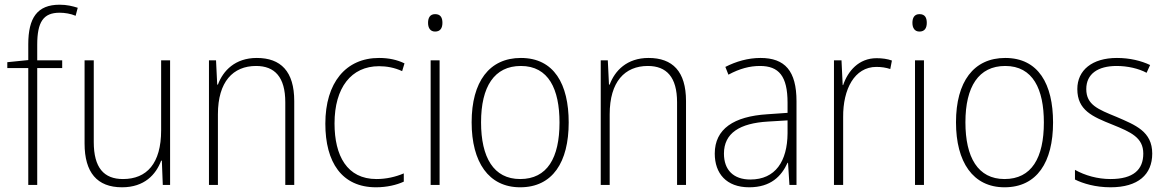

<svg xmlns="http://www.w3.org/2000/svg" viewBox="-20 -785 4953 815"><path d="M244 -496V-529H138V-595C138 -692 164 -731 233 -731C255 -731 280 -727 301 -718L310 -752C288 -759 264 -765 233 -765C138 -765 100 -709 100 -597V-530L11 -521V-496H100V0H138V-496Z M702 -529H664V-232C664 -91 603 -25 502 -25C421 -25 378 -73 378 -182V-529H339V-176C339 -53 392 10 498 10C593 10 642 -44 664 -103H667L671 0H702Z M1070 -539C978 -539 927 -485 905 -426H902L897 -529H867V0H905V-300C905 -438 969 -505 1067 -505C1146 -505 1191 -458 1191 -351V0H1229V-356C1229 -482 1172 -539 1070 -539Z M1576 10C1622 10 1664 0 1694 -14V-49C1659 -34 1619 -25 1578 -25C1453 -25 1400 -124 1400 -261C1400 -413 1471 -504 1589 -504C1621 -504 1655 -498 1687 -483L1697 -516C1666 -531 1631 -539 1589 -539C1448 -539 1361 -434 1361 -260C1361 -96 1431 10 1576 10Z M1827 -725C1805 -725 1797 -709 1797 -688C1797 -667 1806 -651 1827 -651C1849 -651 1858 -666 1858 -688C1858 -709 1851 -725 1827 -725ZM1846 -529H1808V0H1846Z M2394 -265C2394 -428 2332 -539 2191 -539C2057 -539 1982 -438 1982 -266C1982 -97 2054 10 2188 10C2326 10 2394 -97 2394 -265ZM2022 -266C2022 -417 2078 -505 2191 -505C2309 -505 2355 -406 2355 -265C2355 -115 2303 -25 2188 -25C2075 -25 2022 -117 2022 -266Z M2733 -539C2641 -539 2590 -485 2568 -426H2565L2560 -529H2530V0H2568V-300C2568 -438 2632 -505 2730 -505C2809 -505 2854 -458 2854 -351V0H2892V-356C2892 -482 2835 -539 2733 -539Z M3208 -539C3155 -539 3104 -524 3059 -501L3072 -468C3120 -494 3163 -505 3206 -505C3286 -505 3323 -462 3323 -349V-306L3237 -300C3095 -291 3014 -238 3014 -133C3014 -49 3063 10 3160 10C3252 10 3297 -37 3323 -94H3325L3331 0H3361V-355C3361 -484 3312 -539 3208 -539ZM3240 -269 3323 -274V-219C3322 -101 3272 -23 3165 -23C3094 -23 3053 -63 3053 -133C3053 -220 3120 -262 3240 -269Z M3701 -538C3625 -538 3579 -483 3559 -424H3557L3552 -529H3520V0H3559V-288C3558 -406 3607 -501 3700 -501C3722 -501 3741 -498 3759 -492L3766 -528C3747 -535 3724 -538 3701 -538Z M3883 -725C3861 -725 3853 -709 3853 -688C3853 -667 3862 -651 3883 -651C3905 -651 3914 -666 3914 -688C3914 -709 3907 -725 3883 -725ZM3902 -529H3864V0H3902Z M4450 -265C4450 -428 4388 -539 4247 -539C4113 -539 4038 -438 4038 -266C4038 -97 4110 10 4244 10C4382 10 4450 -97 4450 -265ZM4078 -266C4078 -417 4134 -505 4247 -505C4365 -505 4411 -406 4411 -265C4411 -115 4359 -25 4244 -25C4131 -25 4078 -117 4078 -266Z M4871 -133C4871 -227 4800 -254 4719 -289C4641 -321 4591 -340 4591 -407C4591 -471 4640 -505 4720 -505C4766 -505 4814 -494 4847 -476L4862 -509C4824 -527 4776 -539 4721 -539C4616 -539 4553 -487 4553 -407C4553 -317 4617 -290 4702 -256C4781 -224 4833 -201 4833 -133C4833 -65 4791 -25 4694 -25C4639 -25 4586 -40 4543 -64V-23C4577 -6 4630 10 4694 10C4811 10 4871 -44 4871 -133Z"/></svg>

Font: Noto Sans Lao SemiCondensed ExtraLight
Style: Regular
Weight: 200
Width: 4
Designer: Monotype Design Team
Foundry: Monotype Imaging Inc.
Version: Version 2.003